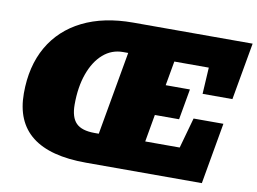

<svg xmlns="http://www.w3.org/2000/svg" viewBox="-81 -899 1367 1021"><g transform="rotate(10 602.0 -388.5)"><path d="M441.4 0Q51.8 0 51.8 -306.2Q51.8 -453.1 112.3 -558.6Q172.9 -664.1 286.6 -720.7Q400.4 -777.3 559.6 -777.3H1204.1L1149.4 -468.3H988.3L996.6 -611.3H810.5L787.1 -479.5H918L888.7 -313.5H757.8L731.9 -166H918L963.9 -330.6H1125L1066.9 0ZM458.5 -163.6H481.4L561 -613.8H533.2Q472.2 -613.8 426 -573.5Q379.9 -533.2 354 -461.2Q328.1 -389.2 328.1 -294.4Q328.1 -225.6 358.6 -194.6Q389.2 -163.6 458.5 -163.6Z"/></g></svg>

Font: Bevan
Style: Italic
Weight: 400
Italic angle: -10°
Designer: Vernon Adams
Foundry: Vernon Adams
Version: Version 2.100; ttfautohint (v1.8.3)